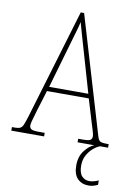

<svg xmlns="http://www.w3.org/2000/svg" viewBox="-104 -777 747 1067"><g transform="rotate(10 270.0 -244.0)"><path d="M-3 0V-20H15Q33 -20 43.5 -25Q54 -30 60.5 -45.5Q67 -61 77 -93L263 -714H282L477 -59Q484 -33 493.5 -26.5Q503 -20 531 -20H543V0H371V-20H396Q430 -20 439.5 -26.5Q449 -33 449 -48Q449 -58 441.5 -81.5Q434 -105 429 -122L390 -251H154L118 -134Q115 -122 109.5 -104.5Q104 -87 100 -71Q96 -55 96 -47Q96 -33 106 -26.5Q116 -20 150 -20H182V0ZM162 -276H383L319 -497Q304 -549 291.5 -591.5Q279 -634 272 -661Q267 -636 254 -593.5Q241 -551 230 -511ZM472 226Q434 226 410 202Q386 178 386 127Q386 77 412 43.5Q438 10 465 0H498Q479 7 459.5 24Q440 41 426.5 66Q413 91 413 123Q413 165 430 183Q447 201 472 201Q496 201 524 188V213Q511 219 499 222.5Q487 226 472 226Z"/></g></svg>

Font: Noto Serif Sinhala Condensed Thin
Style: Regular
Weight: 100
Width: 3
Designer: Jelle Bosma - Monotype Design Team
Foundry: Monotype Imaging Inc.
Version: Version 2.007; ttfautohint (v1.8.4.7-5d5b)